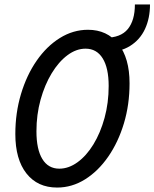

<svg xmlns="http://www.w3.org/2000/svg" viewBox="-20 -834 695 864"><path d="M49 -231Q49 -326 74.5 -411Q100 -496 145 -561Q190 -626 249.5 -663Q309 -700 376 -700Q462 -700 512.5 -636.5Q563 -573 563 -459Q563 -363 537.5 -278.5Q512 -194 467 -129Q422 -64 363 -27Q304 10 237 10Q149 10 99 -53.5Q49 -117 49 -231ZM144 -243Q144 -162 170.5 -118.5Q197 -75 247 -75Q289 -75 329 -104Q369 -133 400.5 -184.5Q432 -236 450.5 -303.5Q469 -371 469 -447Q469 -528 442 -571.5Q415 -615 365 -615Q323 -615 283.5 -585.5Q244 -556 212.5 -504Q181 -452 162.5 -385Q144 -318 144 -243ZM453 -664Q523 -664 555 -703Q587 -742 587 -814H655Q655 -752 632.5 -703.5Q610 -655 565 -627Q520 -599 453 -599Z"/></svg>

Font: Radio Canada Condensed
Style: Italic
Weight: 400
Width: 3
Italic angle: -12°
Designer: Charles Daoud, Etienne Aubert Bonn, Alexandre Saumier Demers, Jacques Le Bailly
Foundry: Radio-Canada
Version: Version 2.104; ttfautohint (v1.8.4.7-5d5b);gftools[0.9.28.de